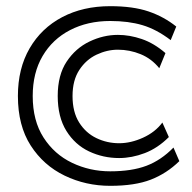

<svg xmlns="http://www.w3.org/2000/svg" viewBox="-20 -590 622 622"><path d="M561 -68Q520 -28 468.5 -8Q417 12 337 12Q258 12 189.5 -21Q121 -54 79.5 -118.5Q38 -183 38 -279Q38 -368 76 -433.5Q114 -499 181.5 -534.5Q249 -570 337 -570Q411 -570 461 -553Q511 -536 551 -504L533 -460Q487 -495 441.5 -508.5Q396 -522 337 -522Q264 -522 207 -492.5Q150 -463 118 -408.5Q86 -354 86 -279Q86 -199 121 -144.5Q156 -90 213.5 -62.5Q271 -35 337 -35Q407 -35 454.5 -53Q502 -71 542 -112ZM527 -146Q491 -110 449 -94Q407 -78 366 -78Q314 -78 268.5 -99.5Q223 -121 195 -166Q167 -211 167 -279Q167 -347 196 -390.5Q225 -434 270 -455.5Q315 -477 362 -477Q400 -477 439.5 -463.5Q479 -450 516 -418L496 -369Q471 -400 435.5 -414.5Q400 -429 362 -429Q327 -429 293 -413Q259 -397 237 -363.5Q215 -330 215 -279Q215 -227 236.5 -193Q258 -159 292.5 -142.5Q327 -126 366 -126Q404 -126 443.5 -144Q483 -162 506 -193Z"/></svg>

Font: Train One
Style: Regular
Weight: 400
Designer: Fontworks Inc.
Foundry: Fontworks Inc.
Version: Version 1.100